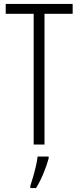

<svg xmlns="http://www.w3.org/2000/svg" viewBox="-20 -734 399 975"><path d="M206 0H151V-664H9V-714H349V-664H206ZM227 71Q217 107 200 148Q183 189 163 221H134V210Q140 192 148 164.5Q156 137 162.5 109Q169 81 171 61H227Z"/></svg>

Font: Noto Sans Gurmukhi ExtraCondensed Light
Style: Regular
Weight: 300
Width: 2
Designer: Jelle Bosma - Monotype Design Team
Foundry: Monotype Imaging Inc.
Version: Version 2.004; ttfautohint (v1.8.4.7-5d5b)